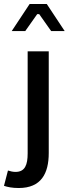

<svg xmlns="http://www.w3.org/2000/svg" viewBox="-66 -739 345 965"><path d="M12 125C-2 125 -13 122 -26 118L-46 195C-28 201 -5 206 28 206C141 206 179 133 179 30V-481H73V32C73 89 60 125 12 125ZM61 -583 121 -668H131L191 -583H259L169 -719H83L-7 -583Z"/></svg>

Font: Falling Sky
Style: Light
Weight: 400
Designer: Paul D. Hunt
Foundry: Adobe Systems Incorporated
Version: Version 1.02